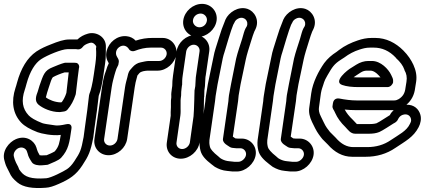

<svg xmlns="http://www.w3.org/2000/svg" viewBox="-29 -749 2195 992"><path d="M344 -425H309C307 -425 305 -424 303 -424C287 -420 258 -408 244 -402C200 -385 195 -363 175 -306C171 -294 168 -282 166 -276C158 -255 148 -228 169 -209C192 -189 236 -170 277 -170H281L302 -173C309 -174 316 -178 320 -183C338 -204 352 -230 361 -258C362 -261 363 -264 363 -267C370 -331 376 -375 379 -398L380 -401C381 -410 377 -419 369 -423C365 -425 349 -425 344 -425ZM208 -246C211 -261 217 -278 223 -297C232 -326 238 -343 244 -350C260 -359 285 -369 305 -375H326C323 -351 319 -315 314 -269C308 -250 300 -235 290 -221L283 -220C255 -221 224 -233 208 -246ZM431 -256C426 -211 419 -154 409 -86L403 -41C390 28 386 37 355 84C342 104 329 117 317 125C299 137 235 170 210 172C130 178 99 164 78 137C74 131 72 129 70 126C69 124 67 117 65 113C56 97 50 84 47 75L43 61C37 41 53 22 67 16C88 7 106 20 110 33L114 45C117 60 125 73 136 90C145 103 170 107 189 105C202 104 211 103 211 103C215 103 220 102 223 100C240 92 273 81 287 66C325 24 330 -11 340 -83C341 -87 345 -115 312 -107C287 -101 269 -100 258 -101C220 -106 196 -110 189 -113C153 -127 130 -141 119 -153C87 -187 80 -229 99 -285C102 -292 104 -303 108 -316C126 -382 153 -423 183 -443C215 -464 290 -495 319 -495H365C366 -495 368 -495 371 -494C381 -492 393 -498 399 -507C404 -514 414 -521 433 -527C444 -530 454 -530 467 -512C468 -511 469 -509 468 -504C468 -502 467 -500 467 -499C469 -476 468 -450 464 -421L456 -366C449 -315 440 -280 433 -264C432 -261 431 -258 431 -256ZM481 -254C491 -279 499 -316 506 -366L514 -421C519 -452 517 -479 518 -507C520 -557 469 -588 425 -575C404 -569 387 -560 371 -545H327C302 -545 271 -535 232 -519C207 -509 185 -500 159 -483C111 -450 79 -395 59 -322C56 -310 53 -301 51 -295C28 -225 37 -162 80 -116C98 -97 126 -81 165 -66C183 -59 243 -46 285 -52C278 -11 276 7 254 33C243 40 224 48 212 53C206 53 183 55 176 53C167 38 165 32 163 26L159 13C149 -20 107 -53 53 -30C18 -15 -21 31 -6 81L-2 95C2 110 10 122 19 141C29 164 39 175 60 193C91 219 141 226 207 221C227 220 248 213 275 201C330 177 364 155 396 106C429 56 439 34 453 -39L459 -86C469 -153 476 -208 481 -254Z M832 -468C829 -450 812 -434 794 -434H741C727 -434 713 -430 698 -427C681 -424 666 -414 655 -401C646 -390 638 -385 633 -367L629 -350C625 -334 620 -319 617 -298L578 -31C575 -13 558 3 539 3C520 3 506 -13 509 -31L548 -298C553 -330 557 -339 562 -360L567 -377C570 -388 574 -398 580 -409C582 -412 583 -415 583 -418L585 -430C586 -439 580 -449 576 -455C566 -471 569 -492 586 -505C606 -520 627 -513 638 -494C644 -485 657 -482 667 -486C695 -497 722 -503 750 -503H803C821 -503 835 -486 832 -468ZM532 53C578 53 621 15 628 -31L667 -298C670 -319 673 -329 677 -344L681 -359C684 -363 686 -365 691 -371C700 -381 720 -383 733 -384H786C831 -384 875 -423 882 -468C889 -513 856 -553 811 -553H758C729 -553 702 -549 672 -539C660 -552 644 -560 625 -562C576 -567 533 -530 522 -486C516 -461 521 -442 533 -422C527 -410 523 -399 519 -385L513 -368C506 -346 503 -329 498 -298L459 -31C452 15 486 53 532 53Z M979 -568C933 -568 890 -529 883 -483L865 -359C862 -339 861 -322 861 -305L859 -291C857 -275 855 -264 856 -254V-245C854 -236 854 -226 854 -213C855 -185 852 -181 853 -151L833 -13C826 33 859 71 905 71C951 71 995 33 1002 -13L1022 -149V-151L1024 -187L1025 -244V-245C1025 -246 1026 -247 1026 -248L1027 -282L1030 -305V-307L1032 -343C1032 -349 1033 -354 1034 -359L1052 -483C1059 -529 1025 -568 979 -568ZM912 21C893 21 880 5 883 -13L903 -153C905 -168 904 -184 904 -189C905 -198 903 -233 905 -242C909 -264 905 -263 909 -291L911 -307C911 -308 912 -310 912 -311C912 -324 912 -340 915 -359L933 -483C936 -501 953 -518 972 -518C991 -518 1005 -501 1002 -483L984 -359C983 -352 982 -345 982 -339L980 -304L976 -281V-278L975 -244V-242V-239L973 -181L971 -148L952 -13C949 5 931 21 912 21ZM1008 -679C1027 -679 1043 -661 1040 -642C1037 -622 1021 -608 1001 -608C982 -608 965 -626 968 -645C971 -665 988 -679 1008 -679ZM918 -645C911 -598 946 -558 993 -558C1039 -558 1083 -596 1090 -642C1097 -689 1062 -729 1015 -729C968 -729 925 -691 918 -645Z M1292 52C1299 7 1265 -33 1220 -33H1199C1196 -33 1190 -34 1187 -34C1185 -36 1177 -41 1174 -43L1201 -226C1202 -236 1203 -243 1204 -256L1214 -314L1241 -442C1244 -454 1247 -469 1252 -484C1260 -508 1276 -565 1285 -586L1290 -596C1315 -646 1284 -692 1250 -703C1202 -719 1152 -684 1136 -648L1131 -635C1121 -612 1112 -586 1102 -553C1086 -499 1081 -493 1073 -450L1045 -315L1035 -254C1033 -245 1033 -235 1032 -226L1003 -25C1001 -8 1002 11 1007 30C1014 56 1034 77 1064 100C1069 104 1075 109 1081 113C1102 125 1121 132 1144 134L1172 137H1174H1195C1240 137 1285 97 1292 52ZM1242 52C1239 70 1220 87 1202 87H1183L1155 84C1142 83 1127 79 1112 70C1107 67 1104 63 1099 59C1072 38 1058 20 1056 11C1052 -5 1052 -17 1053 -25L1082 -226L1085 -253L1095 -313L1122 -448C1124 -459 1128 -470 1131 -480C1139 -507 1165 -596 1176 -621L1182 -632C1186 -642 1192 -648 1202 -653C1232 -668 1258 -640 1246 -613L1240 -603C1233 -590 1229 -572 1222 -548C1210 -509 1200 -483 1191 -446L1165 -316L1154 -257C1152 -246 1152 -235 1151 -226L1123 -32C1121 -19 1130 -10 1137 -4L1147 3C1156 9 1162 14 1172 15L1182 16C1186 16 1189 17 1192 17H1213C1231 17 1245 34 1242 52Z M1591 52C1598 7 1564 -33 1519 -33H1498C1495 -33 1489 -34 1486 -34C1484 -36 1476 -41 1473 -43L1500 -226C1501 -236 1502 -243 1503 -256L1513 -314L1540 -442C1543 -454 1546 -469 1551 -484C1559 -508 1575 -565 1584 -586L1589 -596C1614 -646 1583 -692 1549 -703C1501 -719 1451 -684 1435 -648L1430 -635C1420 -612 1411 -586 1401 -553C1385 -499 1380 -493 1372 -450L1344 -315L1334 -254C1332 -245 1332 -235 1331 -226L1302 -25C1300 -8 1301 11 1306 30C1313 56 1333 77 1363 100C1368 104 1374 109 1380 113C1401 125 1420 132 1443 134L1471 137H1473H1494C1539 137 1584 97 1591 52ZM1541 52C1538 70 1519 87 1501 87H1482L1454 84C1441 83 1426 79 1411 70C1406 67 1403 63 1398 59C1371 38 1357 20 1355 11C1351 -5 1351 -17 1352 -25L1381 -226L1384 -253L1394 -313L1421 -448C1423 -459 1427 -470 1430 -480C1438 -507 1464 -596 1475 -621L1481 -632C1485 -642 1491 -648 1501 -653C1531 -668 1557 -640 1545 -613L1539 -603C1532 -590 1528 -572 1521 -548C1509 -509 1499 -483 1490 -446L1464 -316L1453 -257C1451 -246 1451 -235 1450 -226L1422 -32C1420 -19 1429 -10 1436 -4L1446 3C1455 9 1461 14 1471 15L1481 16C1485 16 1488 17 1491 17H1512C1530 17 1544 34 1541 52Z M1739 -310C1762 -302 1790 -299 1825 -299H1973C1988 -299 2000 -313 2002 -324V-326C2004 -341 1997 -351 1992 -362C1978 -392 1938 -434 1893 -434H1874C1853 -434 1831 -427 1812 -415C1797 -405 1787 -399 1785 -398C1768 -389 1690 -327 1739 -310ZM1798 -350C1810 -358 1815 -362 1834 -374C1845 -381 1855 -384 1866 -384H1885C1893 -384 1904 -381 1918 -369C1926 -362 1932 -355 1937 -349H1832C1819 -349 1808 -349 1798 -350ZM2071 -208C2098 -231 2112 -260 2116 -295L2121 -326C2126 -359 2119 -387 2107 -414C2096 -438 2079 -464 2055 -488C2015 -528 1966 -553 1910 -553H1891C1866 -553 1842 -548 1819 -540C1786 -529 1752 -513 1723 -491C1719 -488 1714 -484 1710 -481C1685 -465 1664 -447 1646 -423C1618 -383 1587 -325 1579 -267L1569 -194C1565 -169 1571 -144 1583 -119C1590 -104 1607 -69 1618 -55C1626 -45 1631 -36 1637 -30L1665 -2C1699 37 1741 61 1790 61H1861C1917 61 1969 46 2014 15C2066 -20 2107 -40 2134 -92C2144 -111 2149 -135 2143 -156C2135 -185 2111 -209 2071 -208ZM2005 -180C1997 -172 1991 -166 1985 -154C1971 -146 1932 -119 1916 -112C1914 -111 1900 -108 1880 -108H1815L1812 -111C1806 -118 1800 -124 1794 -130C1774 -149 1761 -166 1752 -183C1771 -181 1790 -180 1808 -180H2000ZM1815 -230C1785 -230 1755 -234 1724 -240C1718 -241 1695 -243 1691 -215L1689 -201C1688 -196 1690 -190 1692 -186C1696 -179 1700 -173 1703 -165C1714 -140 1732 -115 1756 -92C1769 -79 1781 -58 1807 -58H1873C1896 -58 1914 -60 1931 -67C1949 -75 1988 -101 2004 -111C2011 -115 2022 -119 2028 -134C2034 -145 2040 -151 2050 -155C2074 -164 2090 -152 2094 -136C2097 -125 2094 -119 2089 -109C2072 -72 2031 -53 1990 -25C1955 -1 1915 11 1868 11H1797C1764 11 1734 -4 1705 -38C1699 -45 1689 -53 1676 -67C1671 -73 1667 -79 1660 -88C1650 -101 1636 -134 1629 -147C1619 -166 1617 -182 1619 -194L1629 -267C1631 -278 1633 -286 1635 -292C1646 -322 1643 -326 1663 -360C1688 -403 1697 -418 1733 -441C1739 -445 1744 -448 1750 -452C1774 -470 1800 -484 1829 -493C1845 -498 1861 -503 1883 -503H1902C1944 -503 1982 -487 2016 -451L2017 -449C2039 -429 2053 -410 2060 -390C2060 -389 2061 -387 2061 -386C2071 -369 2075 -350 2071 -326L2066 -295C2063 -267 2052 -250 2031 -237C2024 -233 2017 -230 2007 -230Z"/></svg>

Font: AppleStorm
Style: XbdOutIta
Weight: 800
Foundry: Cannot Into Space Fonts
Version: Version 1.01